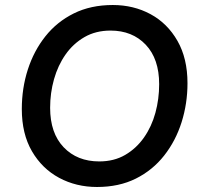

<svg xmlns="http://www.w3.org/2000/svg" viewBox="-20 -735 788 766"><path d="M367 11Q284 11 216 -25.5Q148 -62 107.5 -131.5Q67 -201 67 -300Q67 -383 91 -457.5Q115 -532 161 -590Q207 -648 274.5 -681.5Q342 -715 430 -715Q513 -715 580.5 -678.5Q648 -642 688 -572Q728 -502 728 -403Q728 -322 704.5 -247.5Q681 -173 635 -114.5Q589 -56 522 -22.5Q455 11 367 11ZM376 -91Q435 -91 479.5 -117Q524 -143 554.5 -186.5Q585 -230 600 -285Q615 -340 615 -399Q615 -500 561.5 -556.5Q508 -613 421 -613Q362 -613 317 -587Q272 -561 241.5 -517.5Q211 -474 195.5 -419Q180 -364 180 -305Q180 -204 234 -147.5Q288 -91 376 -91Z"/></svg>

Font: Prodigy Sans Medium
Style: Italic
Weight: 500
Italic angle: -13°
Designer: Wei Huang
Foundry: Wei Huang
Version: Version 1.003; ttfautohint (v1.8.3)